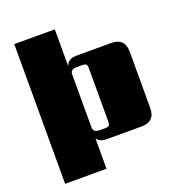

<svg xmlns="http://www.w3.org/2000/svg" viewBox="-144 -787 969 1046"><g transform="rotate(-20 341.0 -264.0)"><path d="M392 -100V-404Q392 -424 386 -429.5Q380 -435 361 -435H333Q295 -435 295 -406V-98Q295 -69 333 -69H361Q380 -69 386 -74.5Q392 -80 392 -100ZM353 -494H553Q632 -494 632 -415V-89Q632 -10 553 -10H353Q309 -10 295 -36V141H55V-669H290V-454Q300 -494 353 -494Z"/></g></svg>

Font: Sarpanch Black
Style: Regular
Weight: 900
Designer: Manushi Parikh (Devanagari and Latin), Jyotish Sonowal (Devanagari)
Foundry: Indian Type Foundry
Version: Version 2.004;PS 1.0;hotconv 1.0.78;makeotf.lib2.5.61930; tt